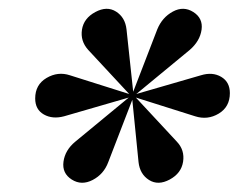

<svg xmlns="http://www.w3.org/2000/svg" viewBox="-20 -702 536 431"><path d="M286 -491 279 -496 333 -636Q344 -663 368 -676Q392 -689 414 -675Q436 -661 432.5 -635.5Q429 -610 406 -590ZM141 -299Q119 -313 122.5 -339Q126 -365 149 -384L269 -483L277 -478L223 -338Q213 -311 188 -298Q163 -285 141 -299ZM124 -441Q98 -434 78.5 -445Q59 -456 59 -481Q59 -512 84.5 -527Q110 -542 137 -533L270 -491L269 -483ZM361 -299Q335 -285 314.5 -298Q294 -311 291 -338L277 -478L285 -483L377 -384Q395 -365 391 -339Q387 -313 361 -299ZM277 -478 269 -483 270 -491 279 -496 286 -491 285 -483ZM270 -491 178 -590Q160 -610 164 -635.5Q168 -661 194 -675Q220 -689 240.5 -676Q261 -663 264 -636L279 -496ZM418 -441 285 -483 286 -491 431 -533Q457 -541 476.5 -529.5Q496 -518 496 -493Q496 -462 471 -447Q446 -432 418 -441Z"/></svg>

Font: Brygada 1918
Style: Bold Italic
Weight: 700
Italic angle: -8°
Designer: Mateusz Machalski | Borys Kosmynka | Przemek Hoffer
Foundry: NIEPODLEGLA 2018
Version: Version 3.006